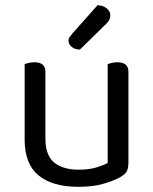

<svg xmlns="http://www.w3.org/2000/svg" viewBox="-20 -707 590 740"><path d="M75 -460Q80 -462 90.5 -464.5Q101 -467 113 -467Q155 -467 155 -430V-173Q155 -108 189 -80.5Q223 -53 283 -53Q323 -53 351 -61.5Q379 -70 395 -79V-460Q400 -462 410.5 -464.5Q421 -467 432 -467Q475 -467 475 -430V-82Q475 -61 469.5 -48.5Q464 -36 443 -24Q420 -11 379.5 1Q339 13 282 13Q182 13 128.5 -31Q75 -75 75 -169ZM356 -687Q378 -686 391.5 -674.5Q405 -663 405 -649Q405 -635 399 -626.5Q393 -618 379 -605L288 -516Q268 -516 256 -526.5Q244 -537 244 -550Q244 -558 249 -565Q254 -572 259 -578Z"/></svg>

Font: Baloo 2 Latin
Style: Regular
Weight: 400
Designer: Sarang Kulkarni and Ek Type
Foundry: Ek Type
Version: Version 1.001